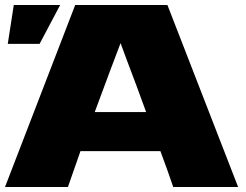

<svg xmlns="http://www.w3.org/2000/svg" viewBox="-20 -746 983 766"><path d="M671 0Q652 -57 620 -143H301L251 0H0L280 -726H648L930 0ZM563 -299Q525 -404 485 -509L461 -574Q426 -483 358 -299ZM138 -571H11L35 -726H220Z"/></svg>

Font: Mantou Sans
Style: Regular
Weight: 400
Designer: Mant0u / artakana
Foundry: Mant0u / artakana
Version: Version 1.001;October 22, 2023;FontCreator 14.0.0.2901 64-bi